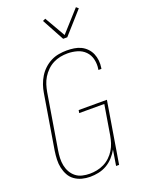

<svg xmlns="http://www.w3.org/2000/svg" viewBox="-177 -1047 854 1137"><g transform="rotate(-20 250.0 -478.5)"><path d="M188 8Q162 8 137 1.5Q112 -5 91.5 -19.5Q71 -34 59 -56Q47 -78 41.5 -103Q36 -128 37 -154.5Q38 -181 42 -208L99 -553Q103 -578 111.5 -602.5Q120 -627 134 -650Q148 -673 168 -691.5Q188 -710 211.5 -722Q235 -734 261 -738.5Q287 -743 311 -743Q335 -743 358 -739.5Q381 -736 400.5 -726.5Q420 -717 435.5 -701Q451 -685 459.5 -665Q468 -645 470.5 -622Q473 -599 469 -575L468 -570H449L450 -575Q455 -606 448 -636Q441 -666 420.5 -687Q400 -708 370.5 -716.5Q341 -725 310 -725Q287 -725 264 -720.5Q241 -716 219.5 -705Q198 -694 180 -676.5Q162 -659 149.5 -638.5Q137 -618 130 -595.5Q123 -573 119 -550L62 -205Q58 -181 57 -157Q56 -133 60.5 -110.5Q65 -88 76 -68.5Q87 -49 104.5 -35Q122 -21 145 -15.5Q168 -10 192 -10Q214 -10 237 -14.5Q260 -19 281.5 -29.5Q303 -40 321 -57Q339 -74 351.5 -94.5Q364 -115 371 -137Q378 -159 382 -182L413 -369H255L258 -387H436L372 0H353L369 -98Q356 -74 336.5 -52.5Q317 -31 292.5 -17Q268 -3 241 2.5Q214 8 188 8ZM316 -815 240 -955 257 -963 332 -833 451 -965 465 -953 342 -815Z"/></g></svg>

Font: Iosevka Thin Oblique
Style: Regular
Weight: 100
Italic angle: -9°
Monospace: yes
Designer: Belleve Invis
Foundry: Belleve Invis
Version: Version 32.5.0; ttfautohint (v1.8.4)